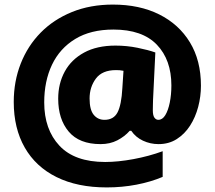

<svg xmlns="http://www.w3.org/2000/svg" viewBox="-20 -743 937 838"><path d="M857 -369Q857 -322 845 -276.5Q833 -231 809.5 -194.5Q786 -158 751.5 -136Q717 -114 672 -114Q636 -114 604 -129Q572 -144 553 -172H546Q524 -147 492 -130.5Q460 -114 419 -114Q326 -114 280 -168.5Q234 -223 234 -312Q234 -378 262.5 -430.5Q291 -483 347 -513.5Q403 -544 484 -544Q533 -544 580 -534.5Q627 -525 658 -514L648 -308Q648 -303 647.5 -289.5Q647 -276 647 -262Q647 -239 654 -229.5Q661 -220 671 -220Q689 -220 701.5 -240.5Q714 -261 721 -295.5Q728 -330 728 -370Q728 -482 664.5 -548Q601 -614 475 -614Q376 -614 308.5 -573Q241 -532 207 -460.5Q173 -389 173 -296Q173 -178 239.5 -107Q306 -36 439 -36Q495 -36 562.5 -48.5Q630 -61 690 -83V29Q638 51 575.5 63Q513 75 446 75Q318 75 227 30Q136 -15 88 -99Q40 -183 40 -298Q40 -388 70.5 -465.5Q101 -543 157.5 -600.5Q214 -658 294 -690.5Q374 -723 473 -723Q589 -723 675 -680Q761 -637 809 -558Q857 -479 857 -369ZM371 -313Q371 -264 389 -242Q407 -220 436 -220Q476 -220 493 -252.5Q510 -285 514 -358L519 -434Q509 -436 502 -436.5Q495 -437 486 -437Q426 -437 398.5 -400Q371 -363 371 -313Z"/></svg>

Font: Noto Sans Arabic Blk
Style: Regular
Weight: 900
Designer: Monotype Design Team, Nadine Chahine, Nizar Qandah and Khaled Hosny
Foundry: Monotype Imaging Inc.
Version: Version 2.012; ttfautohint (v1.8.4.7-5d5b)